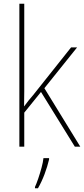

<svg xmlns="http://www.w3.org/2000/svg" viewBox="-20 -780 447 1021"><path d="M109 -376Q109 -333 109 -295Q109 -257 108 -214Q122 -233 132 -245.5Q142 -258 156 -274L358 -528H390L216 -311L407 0H378L198 -291L109 -181V0H83V-760H109ZM241 68Q232 106 217 146Q202 186 182 221H166V214Q174 197 183.5 169Q193 141 201 111.5Q209 82 211 61H241Z"/></svg>

Font: Noto Sans Gurmukhi UI SemiCondensed Thin
Style: Regular
Weight: 100
Width: 4
Designer: Jelle Bosma - Monotype Design Team
Foundry: Monotype Imaging Inc.
Version: Version 2.004; ttfautohint (v1.8.4.7-5d5b)